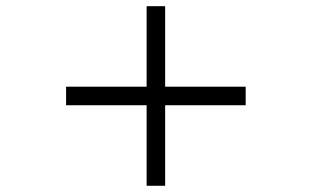

<svg xmlns="http://www.w3.org/2000/svg" viewBox="-20 -597 1002 617"><path d="M769.5 -258.8H510.7V0H451.2V-258.8H192.4V-318.4H451.2V-577.1H510.7V-318.4H769.5Z"/></svg>

Font: Dai Banna SIL Book
Style: Regular
Weight: 400
Designer: Victor Gaultney
Foundry: SIL International
Version: Version 2.000